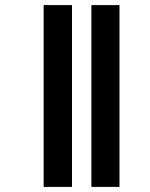

<svg xmlns="http://www.w3.org/2000/svg" viewBox="-20 -682 588 752"><path d="M151 -662V50H262V-662ZM338 -662V50H448V-662Z"/></svg>

Font: Noto Sans Sinhala Condensed
Style: Bold
Weight: 700
Width: 3
Designer: Jelle Bosma - Monotype Design Team
Foundry: Monotype Imaging Inc.
Version: Version 2.006